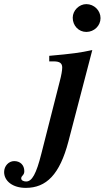

<svg xmlns="http://www.w3.org/2000/svg" viewBox="-209 -705 508 932"><path d="M279 -617C279 -654 248 -685 210 -685C175 -685 144 -654 144 -619C144 -580 173 -550 210 -550C248 -550 279 -580 279 -617ZM239 -462C179 -449 142 -444 30 -434V-407H52C81 -407 93 -398 93 -377C93 -364 89 -340 81 -310L-8 40C-33 140 -54 176 -82 176C-94 176 -106 171 -106 161C-106 147 -91 147 -91 126C-91 96 -111 77 -140 77C-167 77 -189 101 -189 130C-189 174 -147 207 -84 207C16 207 81 142 123 -18Z"/></svg>

Font: STIXGeneral
Style: Bold Italic
Weight: 700
Italic angle: -16.33°
Designer: MicroPress Inc., with final additions and corrections provided by Coen Hoffman, Elsevier (retired)
Version: Version 1.1.0